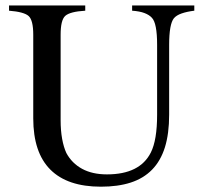

<svg xmlns="http://www.w3.org/2000/svg" viewBox="-20 -682 762 716"><path d="M297.9 -661.6V-642.1Q240.7 -638.7 223.1 -622.6Q206.1 -606.9 206.1 -552.7V-233.4Q206.1 -195.3 211.7 -164.3Q217.3 -133.3 227.5 -111.3Q248 -73.2 286.1 -52.5Q324.2 -31.7 378.9 -31.7Q501.5 -31.7 542.5 -113.3Q565.9 -159.7 565.9 -254.4V-514.6Q565.9 -595.7 546.4 -615.7Q536.6 -626.5 518.8 -633.3Q501 -640.1 472.7 -642.1V-661.6H704.6V-642.1Q676.8 -638.7 657.2 -631.8Q637.7 -625 628.4 -613.8Q610.8 -591.8 610.8 -514.6V-254.4Q610.8 -183.6 595 -132.8Q579.1 -82 547.1 -49.3Q515.1 -16.6 467.5 -1.2Q419.9 14.2 356.4 14.2Q231.4 14.2 167.7 -49.6Q104 -113.3 104 -240.7V-552.7Q104 -606.4 86.9 -622.1Q69.8 -637.7 13.7 -642.1V-661.6Z"/></svg>

Font: Dima Niloofar
Style: Regular
Weight: 400
Designer: R.Balvardi
Foundry: Dima Software Group
Version: Version 3.00;November 13, 2018;FontCreator 11.5.0.2427 64-bi